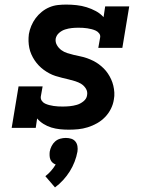

<svg xmlns="http://www.w3.org/2000/svg" viewBox="-20 -558 640 838"><path d="M280 8Q261 8 241.5 6Q222 4 204 -1.5Q186 -7 170 -17Q154 -27 142 -41L136 0H31L61 -181H166L158 -136Q157 -126 162.5 -118Q168 -110 176.5 -106Q185 -102 194.5 -99.5Q204 -97 214 -95.5Q224 -94 234 -93.5Q244 -93 254 -93Q269 -93 284.5 -94.5Q300 -96 315.5 -100.5Q331 -105 344.5 -116Q358 -127 360 -142Q363 -158 355 -171Q347 -184 335 -191.5Q323 -199 308.5 -203.5Q294 -208 279.5 -211.5Q265 -215 250.5 -218.5Q236 -222 222 -226.5Q208 -231 195 -238Q182 -245 170.5 -253.5Q159 -262 149 -272.5Q139 -283 131 -295Q123 -307 117 -320.5Q111 -334 108 -348.5Q105 -363 104.5 -378Q104 -393 106 -409Q109 -427 116.5 -445Q124 -463 135.5 -478.5Q147 -494 162.5 -506.5Q178 -519 196 -526.5Q214 -534 232.5 -536Q251 -538 269 -538Q292 -538 314.5 -535.5Q337 -533 358 -526.5Q379 -520 398.5 -509.5Q418 -499 432 -483L439 -530H544L514 -349H409L417 -394Q419 -404 413 -412Q407 -420 398.5 -424Q390 -428 380.5 -430.5Q371 -433 361 -434.5Q351 -436 341.5 -436.5Q332 -437 322 -437Q307 -437 293 -435.5Q279 -434 264.5 -429.5Q250 -425 238 -414.5Q226 -404 223 -389Q221 -374 228.5 -361Q236 -348 247.5 -339.5Q259 -331 273 -326.5Q287 -322 301.5 -318.5Q316 -315 331 -312Q346 -309 360 -304Q374 -299 387 -292.5Q400 -286 411.5 -277.5Q423 -269 433 -259Q443 -249 451 -237Q459 -225 465 -212Q471 -199 474.5 -184.5Q478 -170 479 -154.5Q480 -139 477 -124Q474 -103 464 -83Q454 -63 438.5 -47Q423 -31 403.5 -20Q384 -9 363 -2.5Q342 4 321.5 6Q301 8 280 8ZM220 260 178 211Q191 201 202.5 188Q214 175 223 160Q215 157 209 151.5Q203 146 200 138.5Q197 131 196.5 122Q196 113 197 104Q199 92 205 80Q211 68 220.5 59.5Q230 51 242.5 47.5Q255 44 267 44Q280 44 291 47.5Q302 51 309 59.5Q316 68 318 80Q320 92 318 104Q314 126 305.5 148Q297 170 284.5 190Q272 210 255.5 228Q239 246 220 260Z"/></svg>

Font: Iosevka Curly Slab ExObl
Style: Bold
Weight: 700
Width: 7
Italic angle: -9°
Monospace: yes
Designer: Belleve Invis
Foundry: Belleve Invis
Version: Version 11.0.0; ttfautohint (v1.8.3)